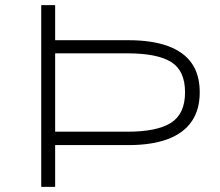

<svg xmlns="http://www.w3.org/2000/svg" viewBox="-20 -725 854 745"><path d="M140 0V-705H194V-569H478Q569 -569 631 -546.5Q693 -524 724 -479.5Q755 -435 755 -367Q755 -299 723.5 -253.5Q692 -208 630.5 -185Q569 -162 478 -162H194V0ZM194 -214H475Q589 -214 643.5 -248.5Q698 -283 698 -367Q698 -451 644 -484.5Q590 -518 475 -518H194Z"/></svg>

Font: Nunito Sans 7pt Expanded ExtraLight
Style: Regular
Weight: 250
Width: 7
Designer: Vernon Adams
Foundry: Vernon Adams
Version: Version 3.101;gftools[0.9.27]